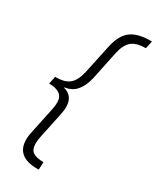

<svg xmlns="http://www.w3.org/2000/svg" viewBox="-220 -777 818 999"><g transform="rotate(30 189.0 -278.0)"><path d="M192 158H201L203 112Q160 112 139.5 98Q119 84 119 47Q119 27 125 0L155 -142Q158 -157 160 -170Q162 -183 162 -194Q162 -262 102 -277V-279Q148 -286 173 -317Q198 -348 209 -397L245 -569Q257 -623 285 -645.5Q313 -668 368 -668L378 -714H370Q294 -714 253 -683.5Q212 -653 196 -578L159 -405Q146 -348 118 -325Q90 -302 34 -303L24 -257Q110 -257 110 -193Q110 -172 104 -145L74 -3Q66 31 66 54Q66 158 192 158Z"/></g></svg>

Font: Noto Sans Display SemiCondensed Light
Style: Italic
Weight: 300
Width: 4
Italic angle: -12°
Designer: Monotype Design Team
Foundry: Monotype Imaging Inc.
Version: Version 1.900